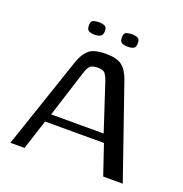

<svg xmlns="http://www.w3.org/2000/svg" viewBox="-108 -669 730 766"><g transform="rotate(20 257.0 -286.5)"><path d="M17 0 150 -393Q162 -427 183 -445.5Q204 -464 255 -464Q301 -464 323 -447Q345 -430 358 -393L494 0H411L368 -127H118L77 0ZM131 -162H354L288 -363Q283 -378 275 -389.5Q267 -401 243 -401Q216 -401 207.5 -389Q199 -377 195 -363ZM325 -520Q312 -520 301.5 -524.5Q291 -529 291 -548Q291 -566 302 -569.5Q313 -573 325 -573Q338 -573 348.5 -569Q359 -565 359 -548Q359 -529 349.5 -524.5Q340 -520 325 -520ZM185 -520Q171 -520 161 -524.5Q151 -529 151 -548Q151 -566 161.5 -569.5Q172 -573 185 -573Q198 -573 208.5 -569Q219 -565 219 -548Q219 -530 209 -525Q199 -520 185 -520Z"/></g></svg>

Font: Genos
Style: Regular
Weight: 400
Designer: Robert E. Leuschke
Foundry: Robert E. Leuschke
Version: Version 1.010